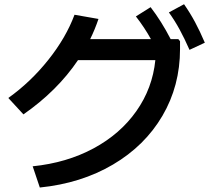

<svg xmlns="http://www.w3.org/2000/svg" viewBox="-20 -838 978 892"><path d="M701.7 -558.6H342.3Q246.6 -416.5 88.9 -306.6L18.6 -382.8Q122.6 -457 204.6 -560.1Q286.6 -663.1 326.2 -769.5L437.5 -750Q420.9 -700.7 398.9 -656.2H681.2Q651.9 -709.5 611.3 -761.7L679.7 -804.7Q730 -739.3 772.9 -656.2H808.6L816.4 -646.5V-610.4Q816.4 -439.5 734.6 -300Q652.8 -160.6 504.9 -73.5Q356.9 13.7 165 33.2L131.8 -65.4Q289.6 -81.5 414.1 -148.4Q538.6 -215.3 613.5 -321.8Q688.5 -428.2 701.7 -558.6ZM764.6 -780.3 835 -818.4Q863.3 -777.8 886 -735.6Q908.7 -693.4 931.6 -639.6L860.4 -606.4Q836.9 -659.7 814.5 -700.9Q792 -742.2 764.6 -780.3Z"/></svg>

Font: Pretendard SemiBold
Style: Regular
Weight: 600
Designer: Base glyphs from Inter by Rasmus Andersson; Hangeul glyphs from Noto Sans CJK(Source Han Sans) by Jang Soo-young and Kan
Foundry: Kil Hyung-jin
Version: Version 1.309